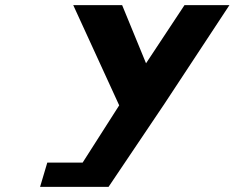

<svg xmlns="http://www.w3.org/2000/svg" viewBox="-20 -722 905 741"><path d="M262.7 -702.1 440 -315.4 298.9 -94.4H162.5L134.7 -0.9H239.2H399L614.1 -320.5L865.4 -702.1H692L543.6 -477.7L451.4 -702.1Z"/></svg>

Font: Hussar
Style: BdOblThree
Weight: 700
Foundry: Cannot Into Space Fonts
Version: Version 2.00